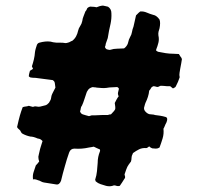

<svg xmlns="http://www.w3.org/2000/svg" viewBox="-20 -636 712 686"><path d="M630 -425Q629 -418 627.5 -409.5Q626 -401 624 -391Q623 -384 621.5 -376Q620 -368 622 -360Q617 -344 608 -327Q607 -325 604.5 -323.5Q602 -322 598 -320Q596 -322 593 -324Q590 -326 588 -328Q582 -328 576.5 -328Q571 -328 566 -329Q562 -329 557.5 -329.5Q553 -330 550 -328Q544 -324 538.5 -326Q533 -328 528 -328Q522 -326 519.5 -321Q517 -316 513 -312Q512 -301 508.5 -290Q505 -279 500 -269Q499 -267 498 -263.5Q497 -260 496 -256Q492 -246 499 -238Q506 -230 514 -228Q519 -227 524 -227Q529 -227 534 -225Q543 -224 552.5 -222.5Q562 -221 572 -218Q579 -216 577 -206Q576 -203 575.5 -201Q575 -199 574 -197Q571 -192 569 -186.5Q567 -181 564 -176Q566 -158 561 -141.5Q556 -125 550 -109Q544 -105 537 -105Q530 -105 524 -106Q518 -108 513 -113Q510 -111 507.5 -109Q505 -107 503 -107Q488 -108 477 -102.5Q466 -97 455 -89Q455 -88 454.5 -87.5Q454 -87 454 -86Q450 -79 450 -72.5Q450 -66 448 -59Q438 -46 435 -40Q432 -34 425 -13Q425 -11 426 -8.5Q427 -6 427 -3Q427 1 425 2Q421 9 416.5 15.5Q412 22 408 28Q401 30 394.5 27.5Q388 25 382 28Q371 31 359 28Q349 25 339.5 22Q330 19 322 12Q320 6 320 6Q325 -9 326.5 -24.5Q328 -40 329 -54Q329 -65 331 -75Q333 -85 337 -95Q338 -97 337.5 -98.5Q337 -100 337 -102Q332 -104 326.5 -106.5Q321 -109 315 -112Q312 -111 307.5 -110.5Q303 -110 298 -109Q285 -106 272 -105Q259 -104 246 -105Q232 -105 227 -91Q223 -79 219 -67Q215 -55 212 -43Q208 -29 204.5 -16Q201 -3 198 10Q192 25 181 23L137 16Q131 15 126 12Q121 9 116 8Q104 3 98 5V6L97 5H98Q96 -9 100 -21Q104 -33 108 -45Q111 -48 114 -51.5Q117 -55 120 -59Q117 -67 117 -76Q118 -81 119 -85.5Q120 -90 121 -94Q123 -104 126 -113Q129 -122 132 -132Q131 -133 129 -135Q127 -137 125 -138Q122 -140 118 -140.5Q114 -141 110 -143Q98 -148 89 -148Q74 -151 61 -158Q57 -160 55.5 -163.5Q54 -167 52 -170Q49 -173 46 -175.5Q43 -178 41 -182Q47 -209 51 -223Q55 -237 61 -253Q66 -255 72 -255.5Q78 -256 83 -258Q86 -257 90 -256Q94 -255 98 -254Q104 -257 110.5 -255.5Q117 -254 123 -255Q128 -256 133 -257.5Q138 -259 143 -260Q149 -262 155 -269Q157 -273 159 -276Q161 -279 162 -283Q163 -294 168 -303.5Q173 -313 178 -323Q177 -327 177 -330.5Q177 -334 176 -338Q176 -340 175 -342.5Q174 -345 173 -346Q171 -347 170 -348.5Q169 -350 167 -350Q153 -352 140 -353.5Q127 -355 113 -357Q108 -358 102 -358Q96 -358 91 -359Q88 -359 86.5 -360.5Q85 -362 83 -363Q83 -368 84.5 -373.5Q86 -379 87 -383L98 -390Q97 -392 96 -394.5Q95 -397 94 -399Q98 -411 101 -423.5Q104 -436 105 -450Q106 -457 108 -463.5Q110 -470 112 -476Q115 -482 120.5 -483.5Q126 -485 131 -486Q141 -488 151 -488Q161 -488 170 -485Q181 -483 192.5 -483.5Q204 -484 214 -482Q218 -482 224 -484Q228 -485 231 -487Q234 -489 238 -490Q247 -497 252 -506.5Q257 -516 259 -526Q261 -535 266.5 -543Q272 -551 274 -561Q275 -570 278.5 -578Q282 -586 285 -595Q288 -598 289.5 -601.5Q291 -605 292 -607Q300 -614 308 -612Q313 -612 317 -611.5Q321 -611 325 -610Q328 -611 330.5 -612Q333 -613 336 -614Q344 -616 348 -616Q353 -615 357.5 -614Q362 -613 366 -612Q378 -604 378 -589Q379 -570 375 -551Q372 -538 369.5 -526Q367 -514 365 -500L358 -480Q357 -477 357 -474.5Q357 -472 355 -469Q355 -466 358 -462.5Q361 -459 365 -459Q371 -457 374 -458Q386 -462 398 -462Q410 -462 422 -463Q424 -463 425 -464.5Q426 -466 428 -467Q436 -475 438 -485Q440 -495 445 -504Q450 -512 451.5 -521.5Q453 -531 457 -541Q459 -551 461.5 -561Q464 -571 466 -581L475 -590Q478 -593 481 -595Q493 -596 504.5 -591Q516 -586 527 -583Q534 -582 540 -577Q546 -572 550 -566Q551 -563 551.5 -560Q552 -557 552 -553Q552 -549 551.5 -544.5Q551 -540 550 -535Q548 -529 546.5 -523Q545 -517 546 -509Q549 -496 546 -483.5Q543 -471 538 -459V-455Q540 -454 542 -452.5Q544 -451 545 -451Q559 -448 572.5 -446Q586 -444 599 -444Q604 -444 609 -443.5Q614 -443 619 -443Q621 -440 622 -438.5Q623 -437 624 -435Q626 -433 627.5 -430.5Q629 -428 630 -425ZM405 -319Q404 -321 402.5 -322.5Q401 -324 399 -325Q389 -324 380 -324Q371 -324 361 -322Q353 -321 343.5 -321.5Q334 -322 325 -323Q322 -324 318 -324Q314 -324 312 -325Q298 -322 293 -312Q290 -308 289 -304Q285 -293 281.5 -281.5Q278 -270 273 -259Q269 -254 268.5 -248.5Q268 -243 266 -238Q269 -229 277 -227Q282 -225 287 -224Q292 -223 298 -221Q306 -223 308 -224H321Q332 -225 343.5 -225Q355 -225 366 -225Q369 -227 372.5 -227Q376 -227 377 -228Q390 -241 391.5 -246Q393 -251 390 -268Q393 -274 396.5 -280.5Q400 -287 404 -292Q400 -300 402 -306.5Q404 -313 405 -319Z"/></svg>

Font: Daruma Drop One
Style: Regular
Weight: 400
Designer: Maniackers Design
Version: Version 1.000